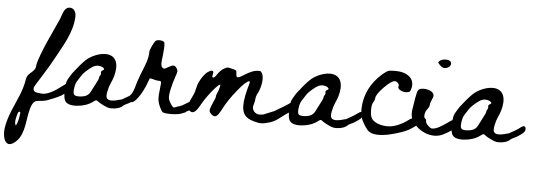

<svg xmlns="http://www.w3.org/2000/svg" viewBox="-186 -856 3872 1388"><g transform="rotate(5 1750.0 -162.5)"><path d="M329.8 -107C329.5 -138.1 309.5 -137.9 286.6 -120.2C278.3 -113.6 268.6 -106.8 258.3 -99.9C252.7 -97.3 178.7 -31.4 118.4 -36.9C92.1 -39.3 74.6 -40.6 66.1 -49.1C62.2 -53 59.8 -57.6 59.1 -63.1C58.3 -68.5 58.7 -73.4 60.2 -77.6C61.8 -81.9 64.3 -86.9 67.8 -92.7C107.5 -159.1 152.9 -225.6 189.2 -293.6C243.2 -394.7 310.4 -495.2 314.5 -613.5C315.5 -644.4 298.3 -678.9 261.5 -672.8C225.3 -666.7 217.1 -613.7 205.5 -586.1C201.6 -576.6 181.1 -531.7 144 -451.3C123 -407.2 104.3 -362.6 87.6 -317.7C70.9 -272.7 62.6 -243.3 62.6 -229.3C62.6 -200.3 21.4 -178.5 7.5 -158C-3.6 -141.7 -4.3 -116.7 -9 -97.5C-14.8 -73.6 -21.5 -49.9 -30.5 -27C-64.9 60.7 -111.5 142.1 -124.9 236.6C-133.7 298.6 -109 396.2 -30.1 318.8C27.7 262.2 23.7 160.4 43.4 86.8C70.7 -15.4 101 36.2 177.4 2.2C181.3 0.5 231.6 -17.1 266.3 -37.2C278.5 -44.4 330 -87.6 329.8 -107ZM-27 164.7ZM-40.3 120.4C-39.2 116.6 -37.8 112.6 -34.9 109.9C-32 107.2 -26.9 106.4 -24.1 109.2C-21.7 111.6 -21.9 115.4 -22.2 118.8C-25 148.5 -31.8 184.6 -45.6 210C-62 190.3 -47.1 143.6 -40.3 120.4Z M781.8 -95.8C762.5 -80.4 736.3 -64 703 -46.8C701 -45.7 698.7 -44.8 696.3 -43.8C694 -43.8 691.8 -43.5 689.5 -42.9C634.5 -25.7 601.8 -26.9 591.6 -46.8C587.1 -54.4 587.1 -70 591.6 -93.3C596.1 -116.7 602.8 -138.3 611.8 -158.1C638.9 -212.4 664.9 -318.8 599.8 -352.3C549.1 -378.4 469.2 -347.7 427.9 -315.5C409 -300.8 383.3 -273 350.7 -232C340.4 -219.9 333.2 -210.8 329 -204.7C324.9 -198.6 320.6 -192.2 316.1 -185.5C311.6 -178.7 305.5 -168.4 297.8 -154.3C288.9 -138.3 284.1 -111.4 283.5 -73.7C282.8 -35.9 286.7 -10.6 295 2.2C308.4 22.7 337.2 31.5 381.4 28.6C425.6 25.7 463.6 12.7 495.6 -10.3C505.2 -18 511.9 -22.2 515.8 -22.8C519.6 -23.4 524.1 -21.5 529.2 -17C536.9 -10 552.9 -0.7 577.2 10.8C593.2 18.5 605.8 23.1 615.1 24.7C624.4 26.3 637.4 26.1 654 24.2C680.2 21 700.4 12.7 714.5 -0.7L719.1 -5.1C727.5 -9.7 734.2 -13.5 737.5 -15.1C748.5 -19.6 759 -25.3 769.3 -32.4C785.7 -43.7 817.7 -61.3 817.5 -84.9C817.2 -110.5 800.8 -110.4 781.8 -95.8ZM544.6 -242.6C535 -237.5 531.4 -230.7 534 -222.4C535.9 -216 534.6 -210.1 530.2 -204.7C525.7 -199.2 523.4 -194 523.4 -188.8C523.4 -180.5 516.7 -164.5 503.3 -140.8C496.2 -127.4 486 -107.6 472.6 -81.3C465.5 -66.6 454.3 -55.7 439 -48.7C423.6 -42.9 407 -40 389 -40C371.1 -40 359.6 -43.3 354.5 -49.6C348.7 -56.7 347.5 -72.2 350.7 -96.2C353.9 -120.2 359.9 -138.6 368.9 -151.4C375.9 -162.9 384.6 -176.4 394.8 -191.7C403.2 -205.2 418.3 -221 440.4 -239.3C462.5 -257.5 479 -267.9 489.9 -270.5C500.7 -273.7 511.9 -274.1 523.4 -271.9C535 -269.6 543.9 -265.3 550.3 -258.9C553.5 -255.7 554.8 -253 554.2 -250.8C553.5 -248.5 550.3 -245.8 544.6 -242.6Z M1228.5 -99.1C1206.2 -80.3 1175.7 -60.4 1137.1 -39.4C1127.5 -34.1 1116.8 -31.8 1106.3 -29C1100.4 -27.4 1083.6 -17.9 1077.8 -20C1074.4 -21.1 1069.8 -26 1063.9 -34.6C1049.8 -53.3 1041.6 -69.5 1039.4 -83.1C1037.1 -96.8 1039 -117.6 1045 -145.7C1053.1 -181.6 1062 -213.6 1071.6 -241.6C1079 -261.1 1082.9 -274.2 1083.3 -280.9C1083.7 -287.4 1081.3 -295.1 1076.1 -303.7C1068.7 -315.4 1060.9 -321.4 1052.7 -321.9C1044.6 -322.2 1031.2 -316.9 1012.7 -306C1000 -298.2 991.5 -294.1 987 -293.7C982.6 -293.3 977.4 -295.9 971.4 -301.4C966.3 -307.6 963.5 -316 963.1 -326.5C962.7 -337.1 964.8 -359.4 969.2 -393.8C975.2 -446.8 975.2 -477.2 969.2 -485C964.8 -490.5 955.7 -493.8 942 -495C928.2 -496.1 917.3 -494.4 909.1 -489.7C903.2 -485.1 895 -472 884.7 -450.5C874.2 -429 869.1 -414.1 869.1 -405.4C869 -353 847.9 -307.5 829.3 -260.2C825.2 -249.8 811.4 -215.5 799.6 -179.6H799.6C799.6 -179.6 799.5 -179.3 799.5 -179.2C794.3 -163.5 789.7 -147.7 786.3 -133.3C779 -111.9 769.3 -89.6 758.8 -81.8C758.8 -81.8 745.7 -13.4 787.2 -36.7C787.2 -36.7 838 -70 884.5 -202.5C887.2 -209.7 889 -214.8 888.8 -214.8C909.7 -214.7 928.4 -203.1 950.3 -203.1C955.5 -203.1 959.6 -202.9 962.6 -202.5C965.6 -202.1 967.9 -201.3 969.8 -200.1C971.6 -199 972.6 -197.1 972.6 -194.3C972.6 -191.6 972.6 -187.9 972.6 -183.2C968.1 -145 965.3 -117.1 964.2 -99.5C963.1 -82 964.2 -65.8 967.5 -51C970.8 -36.2 989.9 12.5 1004.7 21.8C1019.9 30.9 1114.9 34.6 1153.3 12.8C1158.4 11.4 1162.9 9.8 1166.3 8.1C1169.8 6.2 1171.7 4 1172.8 1.6C1174.5 0.7 1176 -0.1 1177.1 -0.6C1189.8 -6.1 1202 -13.2 1213.9 -21.8C1233 -35.6 1270.1 -56.9 1269.8 -85.8C1269.5 -117.1 1250.4 -116.9 1228.5 -99.1Z M1906.8 -119C1890.7 -106.2 1808.4 -59 1805.1 -56.9C1786.2 -48.8 1732.9 -26.7 1729.4 -26C1714.3 -22.9 1702.1 -22.1 1692.8 -23.7C1676.5 -26.7 1664.5 -35.1 1656.8 -48.6C1649 -62.2 1648.2 -76.7 1654.4 -92.2C1659.8 -110.8 1662.6 -124.8 1662.6 -134.1C1662.6 -145.7 1668.4 -162.4 1680 -184.1C1690.1 -205.8 1696.9 -229.2 1700.3 -254.4C1703.8 -279.6 1702.4 -300.3 1696.3 -316.6C1691.6 -326.6 1687.1 -332.9 1682.9 -335.2C1678.6 -337.5 1668.4 -337.9 1652.1 -336.4C1629.6 -333.2 1602.5 -321.6 1570.7 -301.5C1557.5 -293 1547.5 -287 1540.5 -283.5C1533.5 -280 1527.7 -278 1523.1 -277.7C1518.4 -277.3 1515.3 -278.6 1513.8 -281.7C1512.2 -284.8 1511.1 -289.9 1510.3 -296.8C1509.5 -311.5 1508.7 -319.3 1508 -320.1C1508 -325.5 1500.6 -329.8 1485.9 -332.9C1482 -333.6 1476.8 -335 1470.2 -336.9C1463.6 -338.9 1459.3 -340 1457.4 -340.4C1455.5 -340.8 1452.2 -341.2 1447.6 -341.6C1442.9 -341.9 1439.2 -341.6 1436.5 -340.4C1433.8 -339.2 1430.3 -337.7 1426.1 -335.8C1421.8 -333.8 1416.6 -330.9 1410.4 -327.1C1394.1 -315.4 1380.1 -300.3 1368.5 -281.7C1360 -268.5 1352.6 -261.5 1346.4 -260.8C1337.9 -259.2 1336 -266.6 1340.6 -282.8C1352.5 -324.5 1315.3 -306.7 1299.1 -294C1274.7 -274.8 1255.5 -242.2 1242.4 -214.6C1228.8 -186 1228.8 -152.6 1212.8 -121.3C1194.9 -86.4 1184.6 -61.2 1182 -45.7C1179.2 -30.2 1183.7 -17.4 1195.3 -7.4C1206.9 3.5 1218.8 5.2 1230.8 -2.1C1242.8 -9.5 1256.1 -26.7 1270.9 -53.9C1280.2 -71.7 1294.1 -93.6 1312.7 -119.5C1331.3 -145.5 1349.1 -167.8 1366.2 -186.4C1383.2 -205 1394.5 -214.3 1399.9 -214.3C1403 -212.7 1400.7 -198.8 1392.9 -172.5C1382.1 -149.2 1376.7 -134.1 1376.7 -127.1C1376.7 -118.6 1371.2 -103.5 1360.4 -81.8C1347.2 -51.6 1340.4 -32 1340 -23.1C1339.6 -14.1 1344.9 -4.7 1355.7 5.4C1368.9 17.8 1380.7 20.9 1391.2 14.7C1401.7 8.5 1414.6 -9.7 1430.1 -39.9C1452.6 -84.1 1484.2 -131.2 1524.9 -181.2C1565.6 -231.1 1592.9 -256.1 1606.8 -256.1C1612.2 -256.1 1613.4 -251.5 1610.3 -242.2C1599.4 -204.2 1591.5 -172 1586.5 -145.7C1581.4 -119.3 1579.1 -95.9 1579.5 -75.4C1579.9 -54.8 1583.4 -37.8 1590 -24.2C1596.5 -10.7 1606.1 0.4 1618.5 8.9C1630.8 17.4 1647.1 24.4 1667.3 29.8C1689 36.1 1707 39 1721.4 38.5C1735.7 38.2 1755.6 34.1 1781.2 26.3C1802.9 20.1 1824 8.9 1844.6 -7.4C1853.7 -14.6 1883.1 -36.4 1891.6 -42.2C1911.5 -56 1950.3 -77.2 1950 -105.8C1949.6 -136.9 1929.7 -136.7 1906.8 -119Z M2410.8 -95.8C2391.5 -80.4 2365.3 -64 2332 -46.8C2330 -45.7 2327.7 -44.8 2325.3 -43.8C2323 -43.8 2320.8 -43.5 2318.5 -42.9C2263.5 -25.7 2230.8 -26.9 2220.6 -46.8C2216.1 -54.4 2216.1 -70 2220.6 -93.3C2225.1 -116.7 2231.8 -138.3 2240.8 -158.1C2267.9 -212.4 2293.9 -318.8 2228.8 -352.3C2178.1 -378.4 2098.2 -347.7 2056.9 -315.5C2038 -300.8 2012.3 -273 1979.7 -232C1969.4 -219.9 1962.2 -210.8 1958 -204.7C1953.9 -198.6 1949.6 -192.2 1945.1 -185.5C1940.6 -178.7 1934.5 -168.4 1926.8 -154.3C1917.9 -138.3 1913.1 -111.4 1912.5 -73.7C1911.8 -35.9 1915.7 -10.6 1924 2.2C1937.4 22.7 1966.2 31.5 2010.4 28.6C2054.6 25.7 2092.6 12.7 2124.6 -10.3C2134.2 -18 2140.9 -22.2 2144.8 -22.8C2148.6 -23.4 2153.1 -21.5 2158.2 -17C2165.9 -10 2181.9 -0.7 2206.2 10.8C2222.2 18.5 2234.8 23.1 2244.1 24.7C2253.4 26.3 2266.4 26.1 2283 24.2C2309.2 21 2329.4 12.7 2343.5 -0.7L2348.1 -5.1C2356.5 -9.7 2363.2 -13.5 2366.5 -15.1C2377.5 -19.6 2388 -25.3 2398.3 -32.4C2414.7 -43.7 2446.7 -61.3 2446.5 -84.9C2446.2 -110.5 2429.8 -110.4 2410.8 -95.8ZM2173.6 -242.6C2164 -237.5 2160.4 -230.7 2163 -222.4C2164.9 -216 2163.6 -210.1 2159.2 -204.7C2154.7 -199.2 2152.4 -194 2152.4 -188.8C2152.4 -180.5 2145.7 -164.5 2132.3 -140.8C2125.2 -127.4 2115 -107.6 2101.6 -81.3C2094.5 -66.6 2083.3 -55.7 2068 -48.7C2052.6 -42.9 2036 -40 2018 -40C2000.1 -40 1988.6 -43.3 1983.5 -49.6C1977.7 -56.7 1976.5 -72.2 1979.7 -96.2C1982.9 -120.2 1988.9 -138.6 1997.9 -151.4C2004.9 -162.9 2013.6 -176.4 2023.8 -191.7C2032.2 -205.2 2047.3 -221 2069.4 -239.3C2091.5 -257.5 2108 -267.9 2118.9 -270.5C2129.7 -273.7 2140.9 -274.1 2152.4 -271.9C2164 -269.6 2172.9 -265.3 2179.3 -258.9C2182.5 -255.7 2183.8 -253 2183.2 -250.8C2182.5 -248.5 2179.3 -245.8 2173.6 -242.6Z M2821 -96.5C2819.3 -95.1 2817.1 -93.6 2815.2 -92.2C2805.2 -97.1 2787.6 -84.4 2778.4 -77.4C2755.1 -59.6 2729.5 -45.1 2702.3 -34.3C2688.7 -28.9 2674.6 -24.4 2660.1 -21.8C2616.9 -14 2542.9 -23.9 2515.5 -63.9C2504.5 -80.1 2503.1 -104.4 2502.6 -123.2C2501.9 -151.1 2505.3 -170.8 2513.1 -182.4C2520.9 -195.6 2524.7 -205.7 2524.7 -212.7C2524.7 -230.5 2542.4 -257.6 2577.6 -294C2612.9 -330.4 2639.1 -348.7 2656.1 -348.7C2665.4 -348.7 2673.3 -344.6 2679.9 -336.4C2686.5 -328.3 2688.3 -320.4 2685.2 -312.6C2682.1 -303.3 2687.7 -294.6 2702 -286.5C2716.4 -278.3 2731.7 -275 2747.9 -276.6C2759.6 -278.1 2767.1 -280.8 2770.6 -284.7C2774.1 -288.6 2777.8 -298.7 2781.7 -315C2787.1 -347.5 2778 -373.7 2754.4 -393.4C2730.7 -413.2 2696.4 -423.1 2651.5 -423.1C2626.7 -423.1 2609.8 -421.3 2600.9 -417.8C2592 -414.4 2578.3 -404.8 2559.7 -389.3C2479.8 -318.8 2437.6 -234.3 2433 -135.9C2432.2 -103.4 2435.3 -77.8 2442.3 -59.2C2449.2 -40.6 2474.5 5 2493.2 23.7C2556.1 86.5 2751.1 8.9 2767.4 1.3C2780.7 -4.2 2793.5 -11.2 2805.9 -19.7C2825.8 -33.4 2864.5 -54.6 2864.2 -83.3C2863.9 -114.4 2844 -114.2 2821 -96.5Z M3015.3 -475.9C3029.2 -479 3039.3 -485.8 3045.5 -496.3C3051.7 -506.8 3051.3 -516.2 3044.3 -524.8C3038.1 -532.5 3026.5 -536.4 3009.5 -536.4C2992.4 -536.4 2978.5 -532.5 2967.6 -524.8C2959.9 -518.6 2956.2 -513.9 2956.6 -510.8C2957 -507.7 2962.2 -501.1 2972.3 -491.1C2986.2 -477.1 3000.6 -472.1 3015.3 -475.9ZM3154.8 -100.5C3147 -113.7 3136.2 -118.9 3122.2 -116.2C3108.3 -113.5 3088.1 -102.4 3061.8 -83.1C3028.4 -59.1 3000.9 -43.2 2979.2 -35.4C2964.5 -31.5 2954.4 -30.2 2949 -31.4C2943.6 -32.5 2936.2 -37.3 2926.9 -45.9C2913 -58.3 2906 -69.1 2906 -78.4C2906 -89.3 2903.3 -95.9 2897.9 -98.2C2890.9 -102.8 2888.4 -112.5 2890.3 -127.3C2892.2 -142 2897.5 -154.7 2906 -165.6C2916.8 -179.6 2922.3 -191.2 2922.3 -200.5C2922.3 -210.5 2928.1 -228 2939.7 -252.8C2965.2 -307.3 2853.4 -328.7 2829.5 -299.2C2816.1 -282.7 2807.5 -197.2 2802.3 -172.5C2793.5 -129.9 2794.9 -90.7 2823.8 -55.7C2874.6 5.9 2964.4 41.5 3039.7 2.9C3073.1 -14.1 3102.1 -33.1 3126.9 -54C3142.4 -67.2 3151.9 -76.7 3155.4 -82.5C3158.9 -88.3 3158.6 -94.3 3154.8 -100.5Z M3591.8 -95.8C3572.5 -80.4 3546.3 -64 3513 -46.8C3511 -45.7 3508.7 -44.8 3506.3 -43.8C3504 -43.8 3501.8 -43.5 3499.5 -42.9C3444.5 -25.7 3411.8 -26.9 3401.6 -46.8C3397.1 -54.4 3397.1 -70 3401.6 -93.3C3406.1 -116.7 3412.8 -138.3 3421.8 -158.1C3448.9 -212.4 3474.9 -318.8 3409.8 -352.3C3359.1 -378.4 3279.2 -347.7 3237.9 -315.5C3219 -300.8 3193.3 -273 3160.7 -232C3150.4 -219.9 3143.2 -210.8 3139 -204.7C3134.9 -198.6 3130.6 -192.2 3126.1 -185.5C3121.6 -178.7 3115.5 -168.4 3107.8 -154.3C3098.9 -138.3 3094.1 -111.4 3093.5 -73.7C3092.8 -35.9 3096.7 -10.6 3105 2.2C3118.4 22.7 3147.2 31.5 3191.4 28.6C3235.6 25.7 3273.6 12.7 3305.6 -10.3C3315.2 -18 3321.9 -22.2 3325.8 -22.8C3329.6 -23.4 3334.1 -21.5 3339.2 -17C3346.9 -10 3362.9 -0.7 3387.2 10.8C3403.2 18.5 3415.8 23.1 3425.1 24.7C3434.4 26.3 3447.4 26.1 3464 24.2C3490.2 21 3510.4 12.7 3524.5 -0.7L3529.1 -5.1C3537.5 -9.7 3544.2 -13.5 3547.5 -15.1C3558.5 -19.6 3569 -25.3 3579.3 -32.4C3595.7 -43.7 3627.7 -61.3 3627.5 -84.9C3627.2 -110.5 3610.8 -110.4 3591.8 -95.8ZM3354.6 -242.6C3345 -237.5 3341.4 -230.7 3344 -222.4C3345.9 -216 3344.6 -210.1 3340.2 -204.7C3335.7 -199.2 3333.4 -194 3333.4 -188.8C3333.4 -180.5 3326.7 -164.5 3313.3 -140.8C3306.2 -127.4 3296 -107.6 3282.6 -81.3C3275.5 -66.6 3264.3 -55.7 3249 -48.7C3233.6 -42.9 3217 -40 3199 -40C3181.1 -40 3169.6 -43.3 3164.5 -49.6C3158.7 -56.7 3157.5 -72.2 3160.7 -96.2C3163.9 -120.2 3169.9 -138.6 3178.9 -151.4C3185.9 -162.9 3194.6 -176.4 3204.8 -191.7C3213.2 -205.2 3228.3 -221 3250.4 -239.3C3272.5 -257.5 3289 -267.9 3299.9 -270.5C3310.7 -273.7 3321.9 -274.1 3333.4 -271.9C3345 -269.6 3353.9 -265.3 3360.3 -258.9C3363.5 -255.7 3364.8 -253 3364.2 -250.8C3363.5 -248.5 3360.3 -245.8 3354.6 -242.6Z"/></g></svg>

Font: Beth Ellen
Style: Regular
Weight: 400
Version: Version 1.015;Fontself Maker 2.1.2